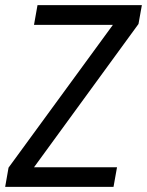

<svg xmlns="http://www.w3.org/2000/svg" viewBox="-28 -731 575 751"><path d="M105 -76.7H429.7L416 0H-7.8L5.4 -75.2L413.6 -633.8H105L118.7 -710.9H526.9L513.7 -637.2Z"/></svg>

Font: MAUL Condensed Italic
Style: Condenced Regular Italic
Weight: 400
Italic angle: -12°
Designer: MAUL
Version: Version 1.0; 2020; ttfautohint (v1.8.3)